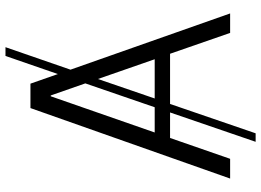

<svg xmlns="http://www.w3.org/2000/svg" viewBox="-146 -713 952 700"><g transform="rotate(-90 330.0 -363.0)"><path d="M508 -819H476L410 -628L375 -728H286L29 0H101L177 -219H270L163 93H194L301 -219H484L560 0H631L426 -582ZM197 -275 329 -654H332L376 -528L289 -275ZM321 -275 392 -482 464 -275Z"/></g></svg>

Font: Wafeq Light
Style: Regular
Weight: 300
Designer: Rasmus Andersson & Azza Alameddine
Foundry: Google & TypeTogether
Version: Version 3.000;January 28, 2025;FontCreator 15.0.0.3014 64-bi